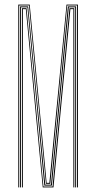

<svg xmlns="http://www.w3.org/2000/svg" viewBox="-20 -820 421 840"><path d="M60 0V-800H110L152 -357.5L184 -20H196L228.5 -357.2L271 -800H321V0H317V-796H274L232 -353.5L200 -16H181L149 -354.2L107 -796H64V0ZM76 0V-342V-784H96L137.8 -345.2L170 -4H210L242.5 -346.5L284 -784H305V-342V0H301V-342V-780H288L246.5 -343.5L214 0H167L134.5 -343L93 -780H80V-342V0ZM68 0V-343V-792H103L145.2 -351.2L178 -12H203L235.2 -351.8L277 -792H313V-342.5V0H309V-342V-788H281L239.2 -348.8L207 -8H174L141.8 -348.8L100 -788H72V-342V0Z"/></svg>

Font: Big Shoulders Inline Thin
Style: Regular
Weight: 100
Designer: Patric King
Foundry: XO Type Co
Version: Version 2.002